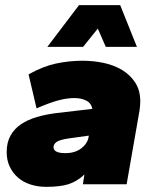

<svg xmlns="http://www.w3.org/2000/svg" viewBox="-20 -716 600 746"><path d="M160 10Q127 10 99 1Q71 -8 50.5 -25.5Q30 -43 18 -68Q6 -93 6 -125Q6 -163 21 -189.5Q36 -216 62 -233.5Q88 -251 124 -261.5Q160 -272 202 -277L339 -293Q334 -316 314.5 -325.5Q295 -335 269 -335Q240 -335 206.5 -326Q173 -317 122 -295L91 -427Q146 -458 197 -469Q248 -480 301 -480Q343 -480 383 -471.5Q423 -463 454.5 -444Q486 -425 505.5 -395Q525 -365 525 -322Q525 -305 522 -286L472 0H302L308 -38Q278 -10 245 0Q212 10 160 10ZM391 -534 360 -605 303 -534H164L287 -696H447L512 -534ZM234 -121Q271 -121 295 -139Q319 -157 324 -182L325 -189L246 -178Q212 -173 200 -164.5Q188 -156 188 -144Q188 -121 234 -121Z"/></svg>

Font: Celebes Black
Style: Italic
Weight: 900
Italic angle: -10°
Designer: Anugrah Pasau
Foundry: Lafontype
Version: Version 1.000; ttfautohint (v1.8.4)